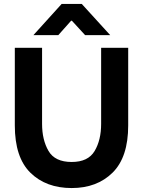

<svg xmlns="http://www.w3.org/2000/svg" viewBox="-20 -942 724 972"><path d="M55 -700H193V-315Q193 -234 225.5 -178Q258 -122 343 -122Q426 -122 459 -177.5Q492 -233 492 -315V-700H629V-307Q629 -146 550 -68Q471 10 343 10Q213 10 134 -67.5Q55 -145 55 -307ZM292 -922H394L538 -764H411L344 -837H340L275 -764H149Z"/></svg>

Font: Lopes Sans
Style: Bold
Weight: 700
Designer: Gabriel Lam, Diego Maldonado
Foundry: TypeRant, Foresti Design
Version: Version 4.000